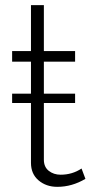

<svg xmlns="http://www.w3.org/2000/svg" viewBox="-20 -718 362 744"><path d="M296 -65 311 -25Q259 6 202 6Q159 6 129.5 -19Q100 -44 100 -87V-319H27V-355H100V-479H27V-520H100V-698H150V-520H271V-479H150V-355H271V-319H150V-99Q150 -71 169 -56Q188 -41 215 -41Q260 -41 296 -65Z"/></svg>

Font: Raleway
Style: Light
Weight: 300
Designer: Matt McInerney, Pablo Impallari, Rodrigo Fuenzalida
Foundry: Matt McInerney, Pablo Impallari, Rodrigo Fuenzalida
Version: Version 3.000